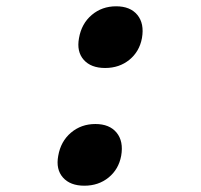

<svg xmlns="http://www.w3.org/2000/svg" viewBox="-20 -580 640 610"><path d="M165 -85Q173 -131 205.5 -158.5Q238 -186 283 -186Q328 -186 350.5 -158.5Q373 -131 365 -85Q357 -42 325 -16Q293 10 248 10Q203 10 180 -16Q157 -42 165 -85ZM231 -459Q239 -505 271.5 -532.5Q304 -560 349 -560Q394 -560 416.5 -532.5Q439 -505 431 -459Q423 -416 391 -390Q359 -364 314 -364Q269 -364 246 -390Q223 -416 231 -459Z"/></svg>

Font: JetBrains Mono ExtraBold
Style: Italic
Weight: 800
Designer: Philipp Nurullin, Konstantin Bulenkov
Foundry: JetBrains
Version: Version 1.000; ttfautohint (v1.8.3)